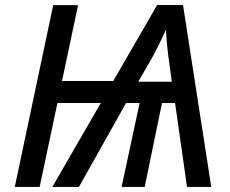

<svg xmlns="http://www.w3.org/2000/svg" viewBox="-20 -734 902 754"><path d="M38.1 0 189 -713.9H286.6L223.6 -416H424.8L597.2 -714.4H698.7L809.6 0H714.4L667.5 -329.6H616.2L548.3 0H457.5L528.3 -329.6H475.1L290 0H185.5L376 -329.6H205.6L135.7 0ZM522.9 -413.1H654.8L644.5 -488.3Q639.2 -525.9 636.2 -555.9Q633.3 -585.9 631.8 -618.2Q623.5 -598.6 612.8 -576.9Q602.1 -555.2 591.1 -533.4Q580.1 -511.7 567.9 -490.7Z"/></svg>

Font: Open Sans Medium
Style: Italic
Weight: 500
Italic angle: -12°
Designer: Monotype Design Team
Foundry: Monotype Imaging Inc.
Version: Version 3.000